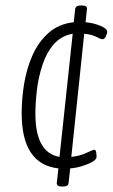

<svg xmlns="http://www.w3.org/2000/svg" viewBox="-20 -609 411 700"><path d="M205 71Q186 71 187 58L193 5Q59 -10 59 -196Q59 -248 68 -303.5Q77 -359 98.5 -407.5Q120 -456 157 -489Q194 -522 249 -528L254 -576Q256 -589 274 -589H279Q299 -589 297 -576L292 -528Q323 -525 347 -514.5Q371 -504 371 -494Q371 -487 366 -476.5Q361 -466 354 -466Q347 -466 331.5 -474.5Q316 -483 287 -486L240 -37Q274 -41 296 -52Q318 -63 324 -63Q329 -63 330.5 -54.5Q332 -46 332 -37Q332 -28 317.5 -19.5Q303 -11 281 -4Q259 3 236 5L230 58Q229 71 210 71ZM109 -195Q109 -52 197 -37L245 -486Q202 -478 175.5 -447Q149 -416 134.5 -371.5Q120 -327 114.5 -280Q109 -233 109 -195Z"/></svg>

Font: Asap Condensed Condensed ExtraLight
Style: Italic
Weight: 200
Width: 3
Italic angle: -6°
Designer: Pablo Cosgaya
Foundry: Omnibus-Type
Version: Version 3.001; ttfautohint (v1.8.4.7-5d5b)